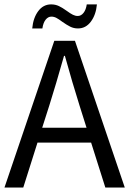

<svg xmlns="http://www.w3.org/2000/svg" viewBox="-20 -838 578 858"><path d="M147.5 -200.7 84 0H0L222.7 -655.8H314.9L537.6 0H450.7L387.2 -200.7ZM335 -367.7Q304.2 -465.3 270 -588.4H266.1Q228.5 -455.6 200.7 -367.7L168.5 -267.1H366.7ZM169.4 -710.9H124Q128.4 -758.3 150.9 -788.3Q173.3 -818.4 208.5 -818.4Q227.5 -818.4 243.4 -810.8Q259.3 -803.2 278.8 -789.1Q294.9 -777.3 305.7 -772Q316.4 -766.6 327.6 -766.6Q342.3 -766.6 353.3 -780.5Q364.3 -794.4 367.7 -818.4H413.1Q408.7 -771.5 386 -741.2Q363.3 -710.9 328.6 -710.9Q309.6 -710.9 293.9 -718.8Q278.3 -726.6 258.3 -740.7Q242.7 -752.4 231.9 -758.1Q221.2 -763.7 209.5 -763.7Q194.8 -763.7 183.8 -749.8Q172.9 -735.8 169.4 -710.9Z"/></svg>

Font: Varta
Style: Regular
Weight: 400
Designer: Joana Correia, Viktoriya Grabowska, Eben Sorkin
Foundry: Sorkin Type
Version: Version 1.003; ttfautohint (v1.3) -l 8 -r 24 -G 200 -x 12 -H